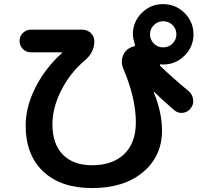

<svg xmlns="http://www.w3.org/2000/svg" viewBox="-20 -870 1040 953"><path d="M836.4 -745.6Q817.4 -764.6 790 -764.6Q762.7 -764.6 743.7 -745.6Q724.6 -726.6 724.6 -699.7Q724.6 -672.9 743.7 -653.8Q762.7 -634.8 790 -634.8Q817.4 -634.8 836.4 -653.8Q855.5 -672.9 855.5 -699.7Q855.5 -726.6 836.4 -745.6ZM132.8 -610.4Q109.4 -610.4 93.3 -627Q77.1 -643.6 77.1 -667Q77.1 -690.4 93.8 -706.5Q110.4 -722.7 132.8 -722.7H387.7Q413.1 -722.7 430.7 -706.1Q448.2 -689.5 448.2 -664.1Q448.2 -610.4 400.4 -569.3Q328.1 -508.8 284.2 -421.9Q240.2 -335 240.2 -252.9Q240.2 -155.3 292 -102.5Q343.8 -49.8 436.5 -49.8Q539.1 -49.8 596.7 -105.5Q654.3 -161.1 654.3 -262.7Q654.3 -383.8 590.8 -532.2Q581.1 -557.6 586.9 -583Q592.8 -608.4 613.3 -625Q627 -635.7 641.6 -638.7Q652.3 -640.6 649.4 -650.4Q640.6 -674.8 639.6 -700.2Q639.6 -761.7 683.6 -805.7Q727.5 -849.6 789.6 -849.6Q851.6 -849.6 896 -805.7Q940.4 -761.7 940.4 -699.7Q940.4 -637.7 896 -593.8Q851.6 -549.8 790 -549.8Q788.1 -549.8 784.2 -550.3Q780.3 -550.8 778.3 -550.8Q775.4 -550.8 773.9 -548.3Q772.5 -545.9 774.4 -543.9Q829.1 -490.2 916 -418Q934.6 -402.3 938.5 -377.4Q942.4 -352.5 926.8 -333Q913.1 -313.5 888.7 -310.1Q864.3 -306.6 844.7 -323.2Q786.1 -373 745.1 -414.1H743.2V-412.1Q784.2 -311.5 784.2 -222.7Q784.2 -94.7 689.9 -15.6Q595.7 63.5 436.5 63.5Q282.2 63.5 194.8 -18.6Q107.4 -100.6 107.4 -247.1Q107.4 -338.9 155.3 -434.6Q203.1 -530.3 288.1 -607.4V-609.4Q288.1 -610.4 287.1 -610.4Z"/></svg>

Font: Rounded-X Mgen+ 1mn bold
Style: Bold
Weight: 700
Designer: [Source Han Sans]
Ryoko NISHIZUKA  (kana & ideographs); Paul D. Hunt (Latin, Greek & Cyrillic); Wenlong ZHANG  (bopomofo
Version: Version 1.059.20150602